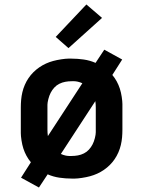

<svg xmlns="http://www.w3.org/2000/svg" viewBox="-20 -790 640 858"><path d="M154 48 74 4 118 -65Q107 -78 98.5 -93.5Q90 -109 84.5 -126Q79 -143 76 -163Q73 -183 73 -195V-310Q73 -327 74.5 -344Q76 -361 80 -378Q84 -395 91 -411Q98 -427 107.5 -441Q117 -455 129 -467Q141 -479 155.5 -489Q170 -499 185.5 -506Q201 -513 217.5 -517.5Q234 -522 254 -525Q274 -528 285 -528H300Q327 -528 354.5 -524Q382 -520 407 -509L446 -568L526 -524L482 -455Q493 -442 501.5 -426.5Q510 -411 515.5 -394Q521 -377 524 -357Q527 -337 527 -325V-210Q527 -193 525.5 -176Q524 -159 520 -142Q516 -125 509 -109Q502 -93 492.5 -79Q483 -65 471 -53Q459 -41 444.5 -31Q430 -21 414.5 -14Q399 -7 382.5 -2.5Q366 2 346 5Q326 8 315 8H300Q273 8 245.5 4Q218 0 193 -11ZM194 -182 348 -418Q344 -420 338 -422Q332 -424 327.5 -425Q323 -426 319 -426.5Q315 -427 312 -427H300Q286 -427 272 -424.5Q258 -422 245 -415.5Q232 -409 222.5 -398.5Q213 -388 206.5 -375.5Q200 -363 196 -347Q192 -331 192 -322V-210Q192 -203 192.5 -196Q193 -189 194 -182ZM289 -93H300Q314 -93 328 -95.5Q342 -98 355 -104.5Q368 -111 377.5 -121.5Q387 -132 393.5 -144.5Q400 -157 404 -173Q408 -189 408 -199V-310Q408 -317 407.5 -324Q407 -331 406 -338L252 -102Q256 -100 262 -98Q268 -96 272.5 -95Q277 -94 281 -93.5Q285 -93 289 -93ZM286 -575 229 -625 366 -770 436 -710Z"/></svg>

Font: R Plex Mono
Style: Bold
Weight: 700
Monospace: yes
Designer: Belleve Invis
Foundry: Belleve Invis
Version: Version 31.8.0